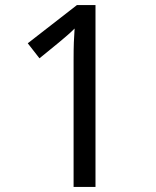

<svg xmlns="http://www.w3.org/2000/svg" viewBox="-20 -734 612 754"><path d="M355 0H269V-499Q269 -542 270 -568Q271 -594 273 -622Q257 -606 244 -595Q231 -584 211 -567L135 -505L89 -564L282 -714H355Z"/></svg>

Font: Noto Sans Shavian
Style: Regular
Weight: 400
Designer: Monotype Design Team
Foundry: Monotype Imaging Inc.
Version: Version 2.001; ttfautohint (v1.8.4.7-5d5b)